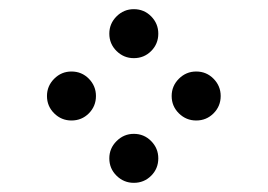

<svg xmlns="http://www.w3.org/2000/svg" viewBox="-20 -689 587 421"><path d="M327.1 -615.2Q327.1 -592.8 311.5 -577.1Q295.9 -561.5 273.4 -561.5Q251.5 -561.5 235.6 -577.1Q219.7 -592.8 219.7 -615.2Q219.7 -637.2 235.6 -653.1Q251.5 -668.9 273.4 -668.9Q295.9 -668.9 311.5 -653.1Q327.1 -637.2 327.1 -615.2ZM190.4 -478.5Q190.4 -456.1 174.8 -440.4Q159.2 -424.8 136.7 -424.8Q114.7 -424.8 98.9 -440.4Q83 -456.1 83 -478.5Q83 -500.5 98.9 -516.4Q114.7 -532.2 136.7 -532.2Q159.2 -532.2 174.8 -516.4Q190.4 -500.5 190.4 -478.5ZM463.9 -478.5Q463.9 -456.1 448.2 -440.4Q432.6 -424.8 410.2 -424.8Q388.2 -424.8 372.3 -440.4Q356.4 -456.1 356.4 -478.5Q356.4 -500.5 372.3 -516.4Q388.2 -532.2 410.2 -532.2Q432.6 -532.2 448.2 -516.4Q463.9 -500.5 463.9 -478.5ZM327.1 -341.8Q327.1 -319.3 311.5 -303.7Q295.9 -288.1 273.4 -288.1Q251.5 -288.1 235.6 -303.7Q219.7 -319.3 219.7 -341.8Q219.7 -363.8 235.6 -379.6Q251.5 -395.5 273.4 -395.5Q295.9 -395.5 311.5 -379.6Q327.1 -363.8 327.1 -341.8Z"/></svg>

Font: DatDot
Style: Regular
Weight: 400
Designer: GGBot
Version: 1.00